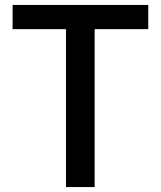

<svg xmlns="http://www.w3.org/2000/svg" viewBox="-20 -757 650 777"><path d="M247 0H363V-639H580V-737H31V-639H247Z"/></svg>

Font: Noto Sans HK Medium
Style: Regular
Weight: 500
Designer: Ryoko NISHIZUKA 西塚涼子 (kana, bopomofo & ideographs); Paul D. Hunt (Latin, Greek & Cyrillic); Sandoll Communications 산돌커뮤니
Foundry: Adobe
Version: Version 2.002;hotconv 1.0.116;makeotfexe 2.5.65601